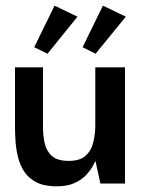

<svg xmlns="http://www.w3.org/2000/svg" viewBox="-20 -649 501 679"><path d="M180 10Q137 10 109.5 -4Q82 -18 66.5 -41Q51 -64 44 -92Q37 -120 35 -148.5Q33 -177 33 -201V-411H132V-201Q132 -170 138 -142.5Q144 -115 163.5 -97.5Q183 -80 223 -80Q262 -80 282 -97.5Q302 -115 309 -142.5Q316 -170 317 -198V-411H422V0H335L318 -78H316Q314 -72 306 -58Q298 -44 282.5 -28Q267 -12 242 -1Q217 10 180 10ZM101 -482 173 -629 254 -590 148 -459ZM272 -482 344 -629 425 -590 318 -459Z"/></svg>

Font: Darker Grotesque Light
Style: Bold
Weight: 700
Version: Version 1.000;gftools[0.9.28]